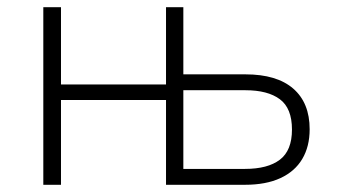

<svg xmlns="http://www.w3.org/2000/svg" viewBox="-20 -512 940 532"><path d="M100 0V-492H149V-278H440V-492H488V-306H660Q747 -306 792.5 -266.5Q838 -227 838 -154Q838 -106 817.5 -71.5Q797 -37 757 -18.5Q717 0 659 0H440V-235H149V0ZM488 -44H659Q722 -44 755.5 -69.5Q789 -95 789 -153Q789 -212 755.5 -237Q722 -262 660 -262H488Z"/></svg>

Font: Nunito Sans 7pt SemiCondensed ExtraLight
Style: Regular
Weight: 250
Width: 4
Designer: Vernon Adams
Foundry: Vernon Adams
Version: Version 3.101;gftools[0.9.27]